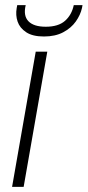

<svg xmlns="http://www.w3.org/2000/svg" viewBox="-20 -727 341 747"><path d="M27 0 119 -526H164L72 0ZM151 -585Q107 -585 82 -601.5Q57 -618 48.5 -643Q40 -668 45 -696L47 -707H80Q70 -666 90.5 -644.5Q111 -623 158 -623Q207 -623 233 -646Q259 -669 267 -707H301L299 -696Q293 -669 275 -643.5Q257 -618 226 -601.5Q195 -585 151 -585Z"/></svg>

Font: DM Sans 9pt ExtraLight
Style: Italic
Weight: 250
Italic angle: -10°
Version: Version 4.004;gftools[0.9.30]